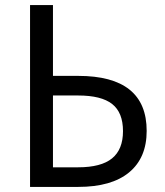

<svg xmlns="http://www.w3.org/2000/svg" viewBox="-20 -734 647 754"><path d="M98 0V-714H188V-436H287Q556 -436 556 -220Q556 -114 487 -57Q418 0 287 0ZM188 -77H287Q377 -77 420 -112Q463 -147 463 -219Q463 -292 420.5 -325.5Q378 -359 287 -359H188Z"/></svg>

Font: Noto Sans Historical
Style: Regular
Weight: 400
Designer: Monotype Design Team
Foundry: Monotype Imaging Inc.
Version: Version 2.013; ttfautohint (v1.8.4.7-5d5b)